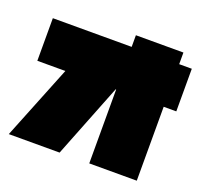

<svg xmlns="http://www.w3.org/2000/svg" viewBox="-132 -896 1183 1101"><g transform="rotate(20 460.0 -346.0)"><path d="M807 45H517V-406H514L336 45H26L207 -406H36V-666H517V-737H807V-666H884V-406H807Z"/></g></svg>

Font: ChangwonDangamAsac Bold
Style: Regular
Weight: 700
Designer: Choi Chi-young, Lee Youngbeen, Kim Jungjin, Yoon Jihee, Han Dohee
Foundry: YoonDesign Inc.
Version: Version 1.010;Build 20210623